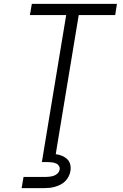

<svg xmlns="http://www.w3.org/2000/svg" viewBox="-20 -755 640 995"><path d="M211 0 323 -677H135L145 -735H586L577 -677H388L276 0ZM92 220 102 162H217Q227 162 238 160.5Q249 159 259.5 155.5Q270 152 278.5 143.5Q287 135 289 124Q291 114 285.5 105Q280 96 270.5 92Q261 88 250.5 86.5Q240 85 230 85H197L211 0H276L269 44Q286 46 301.5 52.5Q317 59 328.5 70Q340 81 344 97.5Q348 114 345 131Q343 145 336 159Q329 173 318 184Q307 195 293 202Q279 209 265 213Q251 217 236.5 218.5Q222 220 207 220Z"/></svg>

Font: Iosevka SS04 Lt Ex Obl
Style: Regular
Weight: 300
Width: 7
Italic angle: -9°
Monospace: yes
Designer: Belleve Invis
Foundry: Belleve Invis
Version: Version 19.0.0; ttfautohint (v1.8.4)